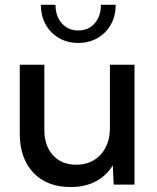

<svg xmlns="http://www.w3.org/2000/svg" viewBox="-20 -752 638 782"><path d="M527.8 0H442.9L439.5 -78.6Q412.6 -35.6 369.4 -12.9Q326.2 9.8 267.1 9.8Q171.4 9.8 116 -48.6Q60.5 -106.9 60.5 -208.5V-488.3H160.6V-223.1Q160.6 -158.2 195.8 -119.6Q231 -81.1 290.5 -81.1Q352.1 -81.1 389.9 -122.3Q427.7 -163.6 427.7 -231V-488.3H527.8ZM451.2 -732.4Q451.2 -687.5 431.6 -652.3Q412.1 -617.2 377.7 -597.2Q343.3 -577.1 298.8 -577.1Q254.4 -577.1 220 -597.2Q185.5 -617.2 166 -652.3Q146.5 -687.5 146.5 -732.4H206.1Q206.1 -686 231.9 -657Q257.8 -627.9 298.8 -627.9Q340.3 -627.9 365.7 -657Q391.1 -686 391.1 -732.4Z"/></svg>

Font: Kumbh Sans Medium
Style: Regular
Weight: 500
Version: Version 1.005